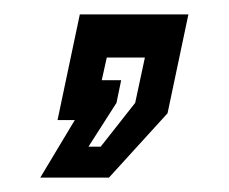

<svg xmlns="http://www.w3.org/2000/svg" viewBox="-20 -167 319 267"><path d="M36 80 84 0H60L91 -147H242L213 -9.5L131.5 80ZM103 37H120L168 -24L181.5 -87H128.5L121.5 -55.5H148.5L142 -24Z"/></svg>

Font: Tourney SemiBold
Style: Italic
Weight: 600
Italic angle: -12°
Version: Version 1.015